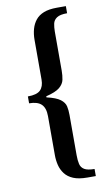

<svg xmlns="http://www.w3.org/2000/svg" viewBox="-89 -704 492 879"><g transform="rotate(-10 156.5 -265.0)"><path d="M244 130Q204 130 179 119.5Q154 109 140 90.5Q126 72 120.5 49.5Q115 27 115 3V-178Q115 -216 97 -233.5Q79 -251 40 -251V-283Q82 -283 98.5 -299.5Q115 -316 115 -348V-533Q115 -560 121.5 -583Q128 -606 142 -623.5Q156 -641 180 -650.5Q204 -660 241 -660H283V-627Q250 -627 235 -617Q220 -607 216.5 -590.5Q213 -574 213 -554V-372Q213 -350 209 -330.5Q205 -311 186.5 -295.5Q168 -280 123 -269V-264Q167 -254 186 -239.5Q205 -225 209 -207Q213 -189 213 -166V21Q213 45 217 62Q221 79 236 88Q251 97 283 97V130Z"/></g></svg>

Font: Frank Ruhl Libre SemiBold
Style: Regular
Weight: 600
Designer: Yanek Iontef
Foundry: Fontef
Version: Version 6.003;gftools[0.9.30]